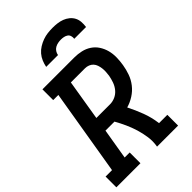

<svg xmlns="http://www.w3.org/2000/svg" viewBox="-284 -1058 1161 1161"><g transform="rotate(-45 296.5 -477.5)"><path d="M-7 0V-92H48L140 -643H96V-735H368Q398 -735 427 -728.5Q456 -722 480 -706Q504 -690 519.5 -666Q535 -642 542.5 -614Q550 -586 549.5 -555Q549 -524 544 -494Q539 -462 527.5 -429.5Q516 -397 494.5 -369.5Q473 -342 443 -323Q413 -304 381 -295Q405 -248 424 -197.5Q443 -147 450 -92H521V0H341Q348 -39 342.5 -78Q337 -117 326 -153Q315 -189 299.5 -223Q284 -257 266 -289H189L156 -92H199V0ZM204 -382H321Q344 -382 366 -392Q388 -402 403.5 -421Q419 -440 427 -463Q435 -486 439 -508Q441 -523 442 -538.5Q443 -554 441 -569Q439 -584 434.5 -597.5Q430 -611 420.5 -621.5Q411 -632 397 -637.5Q383 -643 368 -643H247ZM208 -815Q212 -836 220.5 -856.5Q229 -877 243.5 -894Q258 -911 277.5 -923Q297 -935 318 -942.5Q339 -950 360 -952.5Q381 -955 402 -955Q423 -955 443 -952.5Q463 -950 481.5 -943Q500 -936 515.5 -923.5Q531 -911 540 -894Q549 -877 550.5 -856.5Q552 -836 549 -815H448Q450 -827 446.5 -839Q443 -851 433.5 -857.5Q424 -864 412 -866.5Q400 -869 388 -869Q375 -869 362 -866.5Q349 -864 337.5 -857.5Q326 -851 318.5 -839.5Q311 -828 309 -815Z"/></g></svg>

Font: Iosevka Curly Slab SmBdEx
Style: Italic
Weight: 600
Width: 7
Italic angle: -9°
Monospace: yes
Designer: Belleve Invis
Foundry: Belleve Invis
Version: Version 11.1.0; ttfautohint (v1.8.3)